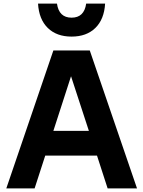

<svg xmlns="http://www.w3.org/2000/svg" viewBox="-20 -1045 794 1065"><path d="M276 -765H478L740 0H577L518 -182H231L172 0H15ZM473 -319 374 -622 276 -319ZM377 -842Q294 -842 245 -890Q196 -938 191 -1025H296Q307 -947 377 -947Q447 -947 458 -1025H563Q558 -938 509 -890Q460 -842 377 -842Z"/></svg>

Font: Application
Style: Bold
Weight: 700
Designer: Wei Huang
Foundry: Wei Huang
Version: Version 0.012